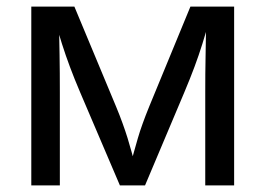

<svg xmlns="http://www.w3.org/2000/svg" viewBox="-20 -561 803 581"><path d="M74.7 0V-541H205.1L331.1 -238.8Q342.3 -211.9 350.8 -188.2Q359.4 -164.6 366 -143.3Q372.6 -122.1 378.2 -101.3Q383.8 -80.6 389.6 -59.6H374Q379.4 -79.6 385 -100.1Q390.6 -120.6 397 -142.3Q403.3 -164.1 411.9 -187.7Q420.4 -211.4 431.6 -238.8L556.2 -541H688.5V0H601.1V-281.2Q601.1 -310.1 601.3 -337.6Q601.6 -365.2 602.1 -392.6Q602.5 -419.9 603 -447.5Q603.5 -475.1 604 -503.9H614.7Q603 -462.4 592.3 -428Q581.5 -393.6 568.6 -358.9Q555.7 -324.2 537.6 -281.2L418.9 0H342.8L222.7 -281.2Q204.6 -323.7 191.7 -358.4Q178.7 -393.1 167.7 -427.7Q156.7 -462.4 145 -503.9H158.2Q158.7 -479 159.2 -452.1Q159.7 -425.3 160.2 -397Q160.6 -368.7 160.9 -339.8Q161.1 -311 161.1 -281.2V0Z"/></svg>

Font: Inter 17pt
Style: Regular
Weight: 400
Version: Version 4.001;git-66647c0bb